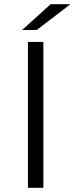

<svg xmlns="http://www.w3.org/2000/svg" viewBox="-20 -901 358 921"><path d="M114 0V-700H188V0ZM86 -757 223 -881H318L156 -757Z"/></svg>

Font: Belfius21
Style: Regular
Weight: 400
Designer: Montserrat's base design by Julieta Ulanovsky, modified by Coast SPRL for Belfius Bank NV.
Foundry: Montserrat's base design by Julieta Ulanovsky, modified by Coast SPRL for Belfius Bank NV.
Version: Version 2.000;FEAKit 1.0